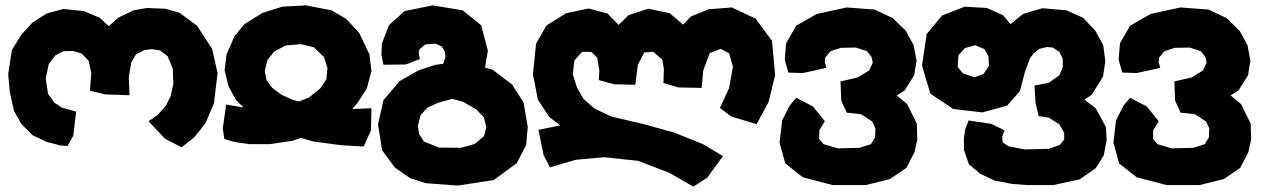

<svg xmlns="http://www.w3.org/2000/svg" viewBox="-20 -526 4730 720"><path d="M531.2 -496.1 481.4 -487.3 423.8 -460 387.7 -427.7 354.5 -459 294.9 -484.4 217.8 -492.2 155.3 -475.6 101.6 -441.4 59.6 -395.5 24.4 -337.9 10.7 -248 16.6 -182.6 32.2 -110.4 60.5 -60.5 102.5 -18.6 154.3 5.9 207 19.5 233.4 21.5 254.9 -17.6 265.6 -107.4 212.9 -122.1 184.6 -140.6 160.2 -173.8 151.4 -232.4 163.1 -286.1 187.5 -318.4 217.8 -334 253.9 -335 286.1 -325.2 312.5 -297.9 322.3 -252.9 317.4 -185.5 375 -171.9 465.8 -168.9 462.9 -238.3 472.7 -293 490.2 -322.3 520.5 -337.9 549.8 -341.8 580.1 -336.9 608.4 -315.4 627.9 -268.6 629.9 -210.9 620.1 -166 602.5 -130.9 572.3 -95.7 537.1 -71.3 598.6 -5.9 661.1 26.4 709 -11.7 751 -64.5 782.2 -138.7 795.9 -252 775.4 -342.8 718.8 -429.7 652.3 -478.5 599.6 -493.2Z M1108.4 -8.8 1156.2 4.9 1259.8 18.6 1343.8 23.4 1371.1 -37.1 1373 -120.1 1300.8 -117.2 1320.3 -139.6 1355.5 -194.3 1373 -259.8 1365.2 -322.3 1327.1 -402.3 1278.3 -455.1 1223.6 -487.3 1127 -505.9 1039.1 -501 963.9 -477.5 896.5 -435.5 858.4 -388.7 829.1 -320.3 822.3 -261.7 836.9 -202.1 865.2 -150.4 893.6 -123 828.1 -133.8 815.4 -44.9 821.3 -4.9 861.3 6.8 916 14.6H991.2L1076.2 2ZM1100.6 -145.5 1075.2 -152.3 1035.2 -170.9 1000 -197.3 979.5 -225.6 972.7 -259.8 983.4 -301.8 1007.8 -332 1050.8 -355.5 1108.4 -360.4 1157.2 -348.6 1195.3 -311.5 1208 -270.5 1204.1 -229.5 1181.6 -195.3 1138.7 -160.2Z M1613.3 -362.3 1636.7 -351.6 1648.4 -332 1650.4 -313.5 1642.6 -287.1 1610.4 -282.2 1550.8 -262.7 1478.5 -221.7 1418 -150.4 1397.5 -59.6 1413.1 38.1 1460.9 102.5 1518.6 142.6 1577.1 161.1 1696.3 169.9 1831.1 149.4 1918 85.9 1953.1 17.6 1959 -50.8 1943.4 -141.6 1900.4 -209 1827.1 -264.6 1798.8 -272.5 1809.6 -335.9 1784.2 -431.6 1714.8 -487.3 1602.5 -505.9 1497.1 -484.4 1438.5 -431.6 1412.1 -362.3 1410.2 -320.3 1418 -283.2 1502 -284.2 1554.7 -304.7 1549.8 -328.1 1553.7 -341.8 1575.2 -359.4ZM1675.8 -155.3 1715.8 -144.5 1765.6 -116.2 1794.9 -85.9 1803.7 -47.9 1794.9 -15.6 1760.7 13.7 1709 28.3 1626 27.3 1570.3 4.9 1551.8 -22.5 1546.9 -53.7 1556.6 -92.8 1582 -122.1 1623 -140.6Z M2042 101.6 2139.6 73.2 2245.1 63.5 2373 77.1 2490.2 122.1 2580.1 173.8 2631.8 140.6 2691.4 59.6 2616.2 14.6 2509.8 -28.3 2397.5 -59.6 2272.5 -88.9 2209 -119.1 2168 -155.3 2143.6 -198.2 2127.9 -247.1 2133.8 -298.8 2163.1 -332 2197.3 -331.1 2219.7 -309.6 2227.5 -262.7 2225.6 -225.6 2282.2 -210 2362.3 -208 2372.1 -283.2 2395.5 -329.1 2429.7 -332 2463.9 -301.8 2469.7 -265.6 2467.8 -214.8 2523.4 -198.2 2611.3 -196.3 2617.2 -261.7 2641.6 -327.1 2682.6 -342.8 2713.9 -326.2 2728.5 -276.4 2713.9 -195.3 2679.7 -121.1 2722.7 -88.9 2817.4 -60.5 2862.3 -143.6 2886.7 -244.1 2875 -373 2813.5 -456.1 2724.6 -498 2636.7 -491.2 2570.3 -463.9 2542 -433.6 2491.2 -476.6 2411.1 -493.2 2337.9 -469.7 2299.8 -432.6 2257.8 -475.6 2187.5 -494.1 2103.5 -476.6 2029.3 -430.7 1990.2 -362.3 1978.5 -247.1 1997.1 -152.3 2039.1 -87.9 2081.1 -55.7 1999 -39.1 2018.6 55.7Z M2936.5 -253.9 2990.2 -252 3079.1 -271.5 3073.2 -292 3074.2 -309.6 3094.7 -334 3133.8 -346.7 3189.5 -347.7 3231.4 -334 3248 -312.5 3252.9 -291 3239.3 -261.7 3196.3 -235.4 3131.8 -220.7 3134.8 -148.4 3155.3 -103.5 3209 -97.7 3251 -70.3 3262.7 -44.9 3261.7 -11.7 3246.1 14.6 3203.1 28.3 3122.1 30.3 3068.4 14.6 3051.8 -4.9 3052.7 -38.1 3073.2 -71.3 3028.3 -127 2965.8 -159.2 2940.4 -128.9 2913.1 -74.2 2903.3 8.8 2924.8 86.9 2990.2 138.7 3102.5 168H3226.6L3317.4 145.5L3378.9 103.5L3409.2 44.9L3419.9 -2L3418 -62.5L3381.8 -135.7L3342.8 -168L3373 -187.5L3408.2 -244.1L3417 -297.9L3406.2 -356.4L3377 -410.2L3328.1 -458L3259.8 -490.2L3154.3 -498L3043 -473.6L2965.8 -429.7L2927.7 -363.3L2922.9 -301.8Z M3688.5 -279.3 3668 -248 3633.8 -236.3 3590.8 -251 3571.3 -274.4 3574.2 -319.3 3598.6 -345.7 3636.7 -356.4 3671.9 -341.8 3686.5 -315.4ZM3877.9 -342.8 3905.3 -349.6 3927.7 -347.7 3952.1 -332 3964.8 -307.6 3965.8 -275.4 3952.1 -243.2 3913.1 -215.8 3859.4 -205.1 3863.3 -140.6 3875 -90.8 3912.1 -85 3952.1 -60.5 3970.7 -28.3V-2.9L3954.1 17.6L3912.1 32.2L3821.3 34.2L3761.7 22.5L3740.2 7.8L3738.3 -13.7L3747.1 -37.1L3697.3 -61.5L3612.3 -74.2L3599.6 -41L3594.7 -8.8V36.1L3613.3 89.8L3656.2 126L3710.9 151.4L3777.3 164.1L3834 168H3929.7L4029.3 146.5L4088.9 104.5L4119.1 56.6L4129.9 -1L4127 -49.8L4088.9 -120.1L4046.9 -152.3L4074.2 -170.9L4116.2 -238.3L4125 -296.9L4117.2 -356.4L4087.9 -410.2L4042 -459L3979.5 -487.3L3888.7 -495.1L3816.4 -473.6L3769.5 -435.5L3741.2 -468.8L3680.7 -496.1L3597.7 -501L3512.7 -467.8L3455.1 -398.4L3437.5 -280.3L3468.8 -174.8L3554.7 -117.2L3664.1 -104.5L3756.8 -129.9L3804.7 -184.6L3824.2 -258.8L3842.8 -308.6L3858.4 -328.1Z M4188.5 -253.9 4242.2 -252 4331.1 -271.5 4325.2 -292 4326.2 -309.6 4346.7 -334 4385.7 -346.7 4441.4 -347.7 4483.4 -334 4500 -312.5 4504.9 -291 4491.2 -261.7 4448.2 -235.4 4383.8 -220.7 4386.7 -148.4 4407.2 -103.5 4460.9 -97.7 4502.9 -70.3 4514.6 -44.9 4513.7 -11.7 4498 14.6 4455.1 28.3 4374 30.3 4320.3 14.6 4303.7 -4.9 4304.7 -38.1 4325.2 -71.3 4280.3 -127 4217.8 -159.2 4192.4 -128.9 4165 -74.2 4155.3 8.8 4176.8 86.9 4242.2 138.7 4354.5 168H4478.5L4569.3 145.5L4630.9 103.5L4661.1 44.9L4671.9 -2L4669.9 -62.5L4633.8 -135.7L4594.7 -168L4625 -187.5L4660.2 -244.1L4668.9 -297.9L4658.2 -356.4L4628.9 -410.2L4580.1 -458L4511.7 -490.2L4406.2 -498L4294.9 -473.6L4217.8 -429.7L4179.7 -363.3L4174.8 -301.8Z"/></svg>

Font: MaokenAssortedSans-TC
Style: Regular
Weight: 500
Version: Version 0.83